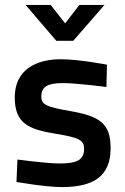

<svg xmlns="http://www.w3.org/2000/svg" viewBox="-20 -751 509 781"><path d="M278 -585 405 -731H303L245 -656L186 -731H84L209 -585ZM415 -488C415 -488 300 -510 227 -510C128 -510 40 -468 40 -355C40 -249 96 -225 206 -207C305 -191 322 -180 322 -145C322 -101 294 -86 222 -86C171 -86 51 -102 51 -102L47 -11C47 -11 163 10 232 10C356 10 430 -31 430 -148C430 -248 387 -278 267 -299C169 -316 148 -325 148 -358C148 -399 175 -413 235 -413C295 -413 413 -397 413 -397L415 -488Z"/></svg>

Font: RazerF5 SemiBold
Style: Regular
Weight: 600
Foundry: Razer Inc.
Version: Version 2